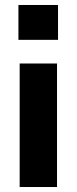

<svg xmlns="http://www.w3.org/2000/svg" viewBox="-20 -751 308 771"><path d="M54 -591V-731H213V-591ZM59 0V-496H209V0Z"/></svg>

Font: Nunito Sans 10pt SemiCondensed ExtraBold
Style: Regular
Weight: 800
Width: 4
Designer: Vernon Adams
Foundry: Vernon Adams
Version: Version 3.101;gftools[0.9.27]